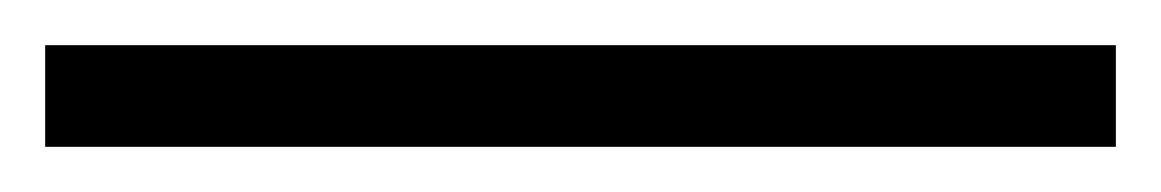

<svg xmlns="http://www.w3.org/2000/svg" viewBox="-23 -891 514 85"><path d="M471 -826H-3V-871H471Z"/></svg>

Font: Noto Sans Malayalam UI SemiCondensed Light
Style: Regular
Weight: 300
Width: 4
Designer: Jelle Bosma - Monotype Design Team
Foundry: Monotype Imaging Inc.
Version: Version 2.104; ttfautohint (v1.8.4.7-5d5b)